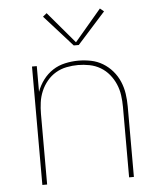

<svg xmlns="http://www.w3.org/2000/svg" viewBox="-53 -793 706 840"><g transform="rotate(-5 300.0 -373.5)"><path d="M99 0V-520H120V-407Q130 -435 148 -459Q166 -483 190.5 -499Q215 -515 244.5 -521.5Q274 -528 303 -528Q331 -528 358.5 -522.5Q386 -517 410 -502.5Q434 -488 452.5 -466.5Q471 -445 482 -419Q493 -393 497 -365.5Q501 -338 501 -310V0H480V-310Q480 -335 476.5 -360.5Q473 -386 463 -409.5Q453 -433 436.5 -453Q420 -473 398 -486Q376 -499 350.5 -504Q325 -509 300 -509Q275 -509 249.5 -504Q224 -499 202 -486Q180 -473 163.5 -453Q147 -433 137 -409.5Q127 -386 123.5 -360.5Q120 -335 120 -310V0ZM289 -596 166 -733 183 -747 300 -609 417 -747 434 -733 311 -596Z"/></g></svg>

Font: Iosevka SS04 Thin Extended
Style: Regular
Weight: 100
Width: 7
Monospace: yes
Designer: Belleve Invis
Foundry: Belleve Invis
Version: Version 19.0.0; ttfautohint (v1.8.4)